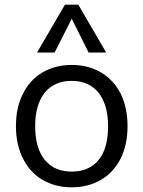

<svg xmlns="http://www.w3.org/2000/svg" viewBox="-20 -792 612 819"><path d="M286 7Q216 7 161 -25Q107 -57 78 -116Q48 -175 48 -254Q48 -334 78 -392Q107 -451 161 -483Q216 -515 286 -515Q356 -515 411 -483Q464 -452 495 -392Q524 -332 524 -254Q524 -176 495 -116Q464 -56 411 -25Q356 7 286 7ZM286 -60Q360 -60 401 -110Q441 -159 441 -254Q441 -345 400 -397Q359 -447 286 -447Q212 -447 171 -397Q130 -345 130 -254Q130 -160 171 -110Q212 -60 286 -60ZM213 -568H138L257 -772H314L433 -568H358L286 -712Z"/></svg>

Font: PRinguin Sans
Style: Regular
Weight: 400
Designer: Vernon Adams
Foundry: Vernon Adams
Version: ""